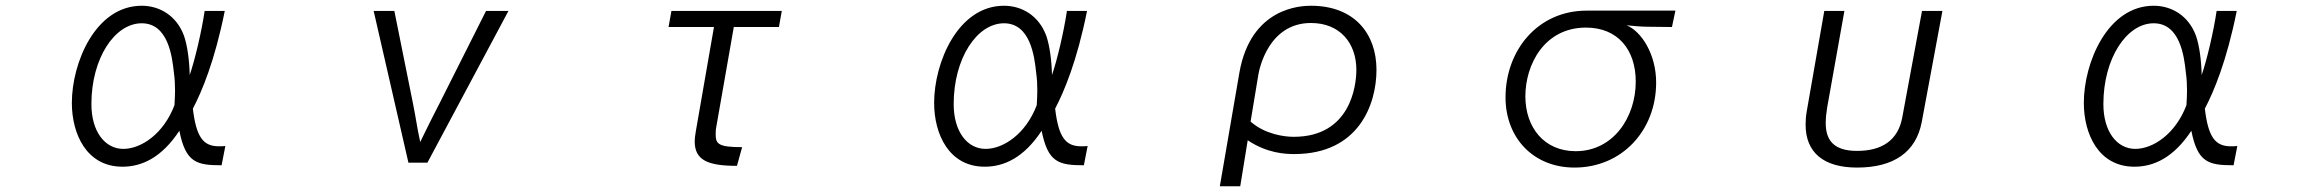

<svg xmlns="http://www.w3.org/2000/svg" viewBox="-20 -536 8040 668"><path d="M764 -28C756 -27 749 -27 742 -27C688 -27 663 -57 651 -158C682 -217 727 -323 762 -498H692C681 -424 658 -327 640 -275C639 -325 632 -378 620 -412C594 -482 535 -516 473 -516C313 -516 230 -319 230 -178C230 -70 281 44 406 44C473 44 542 13 604 -81C626 29 663 39 751 39ZM587 -170C549 -70 471 -18 409 -18C346 -18 298 -77 298 -174C298 -333 379 -455 473 -455C564 -455 579 -342 585 -283C588 -262 589 -242 589 -221C589 -205 588 -189 587 -170Z M1467 30 1749 -498H1671L1509 -176C1492 -143 1466 -92 1442 -42C1431 -92 1427 -126 1417 -175L1352 -498H1280L1401 30Z M2562 -24C2480 -24 2470 -35 2470 -68C2470 -75 2470 -84 2472 -94L2533 -442H2690L2700 -498H2316L2306 -442H2464L2401 -80C2398 -62 2397 -53 2397 -44C2397 22 2444 41 2544 41Z M3764 -28C3756 -27 3749 -27 3742 -27C3688 -27 3663 -57 3651 -158C3682 -217 3727 -323 3762 -498H3692C3681 -424 3658 -327 3640 -275C3639 -325 3632 -378 3620 -412C3594 -482 3535 -516 3473 -516C3313 -516 3230 -319 3230 -178C3230 -70 3281 44 3406 44C3473 44 3542 13 3604 -81C3626 29 3663 39 3751 39ZM3587 -170C3549 -70 3471 -18 3409 -18C3346 -18 3298 -77 3298 -174C3298 -333 3379 -455 3473 -455C3564 -455 3579 -342 3585 -283C3588 -262 3589 -242 3589 -221C3589 -205 3588 -189 3587 -170Z M4295 112 4321 -48C4388 -3 4451 0 4483 0C4708 0 4769 -174 4769 -293C4769 -419 4692 -516 4541 -516C4507 -516 4332 -511 4292 -283L4224 112ZM4358 -276C4361 -295 4393 -456 4541 -456C4642 -456 4699 -386 4699 -293C4699 -237 4678 -60 4481 -60C4450 -60 4382 -68 4331 -113Z M5797 -442 5809 -499H5500C5331 -499 5218 -362 5218 -197C5218 -56 5315 47 5458 47C5622 47 5742 -81 5742 -249C5742 -347 5691 -427 5639 -448C5656 -446 5693 -443 5711 -443ZM5462 -10C5352 -10 5287 -93 5287 -201C5287 -310 5352 -440 5498 -440C5607 -440 5671 -365 5671 -252C5671 -128 5593 -10 5462 -10Z M6598 -126C6583 -48 6528 -11 6441 -11C6357 -11 6332 -51 6332 -108C6332 -125 6334 -143 6337 -162L6397 -498H6327L6266 -149C6263 -132 6262 -117 6262 -102C6262 -6 6324 47 6441 47C6569 47 6646 -7 6666 -111L6738 -498H6667Z M7764 -28C7756 -27 7749 -27 7742 -27C7688 -27 7663 -57 7651 -158C7682 -217 7727 -323 7762 -498H7692C7681 -424 7658 -327 7640 -275C7639 -325 7632 -378 7620 -412C7594 -482 7535 -516 7473 -516C7313 -516 7230 -319 7230 -178C7230 -70 7281 44 7406 44C7473 44 7542 13 7604 -81C7626 29 7663 39 7751 39ZM7587 -170C7549 -70 7471 -18 7409 -18C7346 -18 7298 -77 7298 -174C7298 -333 7379 -455 7473 -455C7564 -455 7579 -342 7585 -283C7588 -262 7589 -242 7589 -221C7589 -205 7588 -189 7587 -170Z"/></svg>

Font: LINE Seed JP_OTF Regular
Style: Regular
Weight: 400
Designer: LY Corporation & Fontrix & Fontworks
Version: Version 1.002